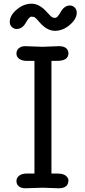

<svg xmlns="http://www.w3.org/2000/svg" viewBox="-20 -1006 455 1026"><path d="M208 -2.9 115.2 0Q93.3 0 80.6 -10.5Q67.9 -21 67.9 -38.6Q67.9 -56.2 82.8 -67.4Q97.7 -78.6 122.6 -78.6H164.1V-680.7H122.6Q97.7 -680.7 82.8 -691.4Q67.9 -702.1 67.9 -719.7Q67.9 -737.3 80.6 -748.3Q93.3 -759.3 115.2 -759.3L208 -755.9L293.5 -759.3Q333.5 -759.3 342.8 -735.4Q345.7 -728.5 345.7 -721.2Q345.7 -680.7 284.2 -680.7H254.9V-78.6H284.2Q318.4 -78.6 332 -66.7Q345.7 -54.7 345.7 -42.5Q345.7 0 293.5 0ZM68.4 -851.1Q54.7 -851.1 43.5 -861.6Q32.2 -872.1 32.2 -888.7Q32.2 -923.8 69.6 -955.1Q106.9 -986.3 148.9 -986.3Q190.9 -986.3 231 -940.9Q251 -918.5 257.6 -914.6Q264.2 -910.6 272.5 -910.6Q280.8 -910.6 287.1 -917Q293.5 -923.3 305.2 -943.4Q324.2 -976.6 354.5 -976.6Q367.7 -976.6 378.9 -966.1Q390.1 -955.6 390.1 -938.5Q390.1 -904.8 353 -873Q315.9 -841.3 272.9 -841.3Q230 -841.3 189 -889.6Q168.5 -914.1 160.6 -915.5Q152.8 -917 147.5 -917Q136.2 -917 117.7 -884Q99.1 -851.1 68.4 -851.1Z"/></svg>

Font: Oldenburg
Style: Regular
Weight: 400
Designer: Nicole Fally
Foundry: Nicole Fally
Version: Version 1.001